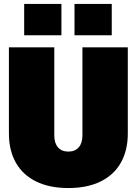

<svg xmlns="http://www.w3.org/2000/svg" viewBox="-20 -937 690 969"><path d="M25 -263V-698H254V-253Q254 -215 272.5 -193.5Q291 -172 325 -172Q359 -172 377.5 -193.5Q396 -215 396 -253V-698H625V-263Q625 -178 590 -116Q555 -54 487.5 -21Q420 12 325 12Q230 12 162.5 -21Q95 -54 60 -116Q25 -178 25 -263ZM356 -917H544V-759H356ZM102 -917H290V-759H102Z"/></svg>

Font: Azeret Mono Black
Style: Regular
Weight: 900
Designer: Martin Vácha
Foundry: Displaay
Version: Version 1.000; Glyphs 3.0.3, build 3074